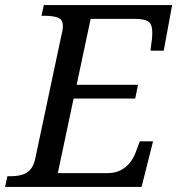

<svg xmlns="http://www.w3.org/2000/svg" viewBox="-40 -734 696 754"><path d="M-20 0 -11 -42H2Q25 -42 44.5 -47Q64 -52 78.5 -67.5Q93 -83 99 -114L203 -604Q205 -610 206 -619Q207 -628 207 -632Q207 -658 187 -665Q167 -672 136 -672H123L132 -714H636L603 -535H551L555 -568Q557 -579 557.5 -589Q558 -599 558 -607Q558 -638 543 -649Q528 -660 487 -660H316L261 -401H502L491 -347H249L187 -54H380Q412 -54 434 -65.5Q456 -77 470.5 -95.5Q485 -114 493 -136L509 -179H561L516 0Z"/></svg>

Font: Noto Serif
Style: Italic
Weight: 400
Italic angle: -12°
Designer: Monotype Design Team
Foundry: Monotype Imaging Inc.
Version: Version 2.013